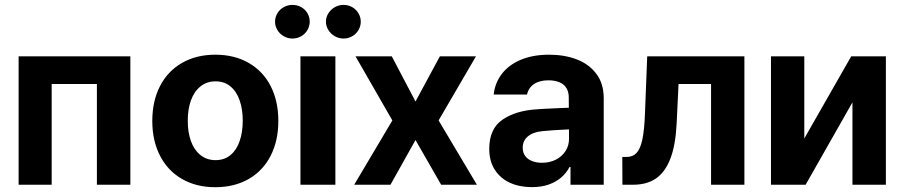

<svg xmlns="http://www.w3.org/2000/svg" viewBox="-20 -763 3735 793"><path d="M56.9 -530.3H518.4V0H380.2V-416.1H193.4V0H56.9Z M609 -263.2Q609 -345.3 640.7 -407Q672.3 -468.8 731.4 -502.9Q790.4 -537.1 869.5 -537.1Q948.5 -537.1 1007.6 -502.9Q1066.7 -468.8 1098.1 -407Q1129.6 -345.3 1129.6 -263.2Q1129.6 -182.2 1098.1 -120.2Q1066.7 -58.2 1007.6 -24Q948.5 10.2 869.5 10.2Q790.4 10.2 731.4 -24Q672.3 -58.2 640.7 -120.2Q609 -182.2 609 -263.2ZM982.6 -264.4Q982.6 -311.3 969.9 -348.1Q957.3 -385 932 -406Q906.8 -427 870.6 -427Q833.7 -427 807.8 -406Q781.8 -385 768.6 -348.4Q755.5 -311.9 755.5 -264.4Q755.5 -216.9 768.6 -180.2Q781.8 -143.6 807.8 -122.6Q833.7 -101.6 870.6 -101.6Q906.8 -101.6 932 -122.6Q957.3 -143.6 969.9 -180.5Q982.6 -217.4 982.6 -264.4Z M1220.9 -530.3H1365.2V0H1220.9ZM1116 -673.3Q1116 -692.2 1125.7 -708.2Q1135.4 -724.2 1152 -733.5Q1168.6 -742.8 1187.6 -742.8Q1207.6 -742.8 1223.9 -733.7Q1240.1 -724.7 1249.7 -708.7Q1259.2 -692.6 1259.2 -673.3Q1259.2 -654.8 1249.7 -638.7Q1240.1 -622.7 1223.9 -613.3Q1207.6 -603.8 1187.6 -603.8Q1169 -603.8 1152.2 -613.3Q1135.4 -622.7 1125.7 -639Q1116 -655.2 1116 -673.3ZM1326.2 -673.3Q1326.2 -692.2 1336.3 -708.2Q1346.3 -724.2 1363.1 -733.5Q1379.8 -742.8 1398.9 -742.8Q1418.4 -742.8 1434.7 -733.5Q1451 -724.2 1460.5 -708.2Q1470 -692.2 1470 -673.3Q1470 -654.8 1460.5 -638.7Q1451 -622.7 1434.7 -613.3Q1418.4 -603.8 1398.9 -603.8Q1379.8 -603.8 1363.1 -613.3Q1346.3 -622.7 1336.3 -639Q1326.2 -655.2 1326.2 -673.3Z M1696.1 -343.8 1796.7 -530.3H1945.8L1791.5 -265.6L1949.7 0H1802.1L1696.1 -184.6L1592.7 0H1442.9L1600.5 -265.6L1448.4 -530.3H1598.2Z M2268.1 -225.3 2221.3 -221.4Q2182.8 -218 2160.8 -200.2Q2138.9 -182.4 2138.9 -152.6Q2138.9 -133 2148.9 -119.1Q2158.9 -105.2 2177.1 -98Q2195.3 -90.7 2218.2 -90.7Q2250.8 -90.7 2276.2 -103.8Q2301.7 -116.9 2316 -139.5Q2330.2 -162.1 2330.2 -189.6L2329.1 -360.7Q2329.1 -383.3 2319.5 -399.2Q2309.9 -415.1 2290.8 -423.2Q2271.7 -431.3 2244.9 -431.3Q2208.7 -431.3 2185.7 -415.9Q2162.7 -400.5 2156.8 -372.7H2019.1Q2023.9 -419.5 2052 -456.9Q2080.1 -494.3 2130.1 -515.7Q2180.2 -537.1 2248.3 -537.1Q2310.2 -537.1 2360.8 -518.2Q2411.4 -499.3 2442.4 -458.9Q2473.5 -418.5 2473.5 -357.3V0H2336.3V-73.4H2332.4Q2319.3 -48.4 2297.9 -30Q2276.5 -11.5 2246.3 -0.8Q2216.1 9.9 2177 9.9Q2125.6 9.9 2086 -8.2Q2046.4 -26.4 2023.5 -62.1Q2000.7 -97.8 2000.7 -148.2Q2000.7 -231.2 2055.4 -268.7Q2110.1 -306.3 2197.7 -311.6Q2212.5 -313.1 2288.2 -316.4L2336.1 -318.3L2337.1 -229Q2317.2 -228.4 2268.1 -225.3Z M2550.2 -114.7H2567.6Q2593.7 -114.7 2609.4 -131.7Q2625.1 -148.7 2633.3 -187.9Q2641.5 -227.2 2643.9 -295.9L2653.1 -530.3H3054.5V0H2916.8V-416.1H2782.5L2774.7 -253Q2770.3 -164 2749.1 -108.5Q2728 -53.1 2690.1 -26.5Q2652.2 0 2594.5 0H2550.7Z M3495.7 -530.3H3638.9V0H3500.8V-340.3L3307.4 0H3164.3V-530.3H3301.9V-191Z"/></svg>

Font: Pretendard Std Variable
Style: Regular
Weight: 400
Designer: Base glyphs from Inter by Rasmus Andersson; Hangeul glyphs from Noto Sans CJK(Source Han Sans) by Jang Soo-young and Kan
Foundry: Kil Hyung-jin
Version: Version 1.309;Glyphs 3.2 (3225)